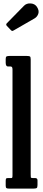

<svg xmlns="http://www.w3.org/2000/svg" viewBox="-20 -1109 254 1129"><path d="M42 -718H27Q13.5 -718 13.5 -740.5V-762.5Q13.5 -775 19.2 -777.5Q25 -780 36 -780H136.5Q151 -780 155.8 -777.2Q160.5 -774.5 160.5 -760V-84.5Q160.5 -71 161.2 -66.5Q162 -62 172.5 -62H186.5Q200.5 -62 200.5 -48.5V-21Q200.5 -6 195.2 -3Q190 0 176 0H33Q22 0 17.8 -3Q13.5 -6 13.5 -18V-44.5Q13.5 -54 15.5 -58Q17.5 -62 27 -62H46.5Q50.5 -62 52 -64.8Q53.5 -67.5 53.5 -81V-699.5Q53.5 -711.5 50.2 -714.8Q47 -718 42 -718ZM43 -933 20.5 -956.5Q12.5 -965 20.5 -972.5L121 -1075Q136 -1090.5 160.8 -1088.8Q185.5 -1087 197.5 -1068Q211.5 -1046.5 205.2 -1028.2Q199 -1010 183.5 -1001L62 -931Q55.5 -927 52 -927Q48.5 -927 43 -933Z"/></svg>

Font: Besley* Condensed Medium
Style: Regular
Weight: 500
Width: 3
Designer: Owen Earl
Foundry: indestructible type*
Version: Version 3.000; ttfautohint (v1.8.3)